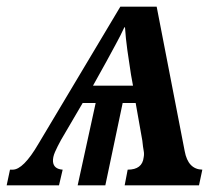

<svg xmlns="http://www.w3.org/2000/svg" viewBox="-71 -556 659 576"><path d="M-51 0H106L117 -47Q90 -49 88 -71Q87 -84 94 -100Q101 -116 112 -136L177 -247H216L162 0H245L297 -247H336L356 -134Q358 -114 360 -104Q362 -94 360 -84Q356 -47 312 -47L303 0H526L536 -47Q493 -48 483 -103L399 -536H290L44 -124Q-1 -47 -33 -47H-41ZM208 -299 248 -371Q264 -401 277 -424.5Q290 -448 302 -474H304Q306 -442 311 -406Q316 -370 322 -332L328 -299Z"/></svg>

Font: Noto Serif SemiCondensed Semi
Style: Italic
Weight: 600
Width: 4
Italic angle: -12°
Designer: Monotype Design Team
Foundry: Monotype Imaging Inc.
Version: Version 1.901